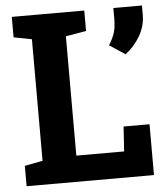

<svg xmlns="http://www.w3.org/2000/svg" viewBox="-52 -757 689 803"><g transform="rotate(-5 293.0 -355.5)"><path d="M27.3 0V-85.4L103 -100.1V-610.4L27.3 -625V-710.9H331.5V-625L245.6 -610.4V-109.4H446.3L453.1 -213.4H562V0ZM487.8 -513.7 421.9 -557.1Q437.5 -581.1 445.6 -605.2Q453.6 -629.4 453.6 -665V-710.9H573.7V-671.4Q573.7 -625 549.6 -583.5Q525.4 -542 487.8 -513.7Z"/></g></svg>

Font: Roboto Slab
Style: Bold
Weight: 700
Designer: Google
Version: Version 2.000; ttfautohint (v1.8.1.43-b0c9)